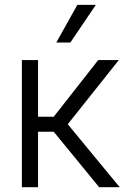

<svg xmlns="http://www.w3.org/2000/svg" viewBox="-20 -781 530 801"><path d="M71.3 -530.3H138.7V-293.9H204.1L389.6 -530.3H475.6L262.7 -262.7L479.5 0H393.6L204.1 -231.4H138.7V0H71.3ZM302.7 -760.7H379.9L273.4 -603.5H214.8Z"/></svg>

Font: Pretendard Light
Style: Regular
Weight: 300
Designer: Base glyphs from Inter by Rasmus Andersson; Hangeul glyphs from Noto Sans CJK(Source Han Sans) by Jang Soo-young and Kan
Foundry: Kil Hyung-jin
Version: Version 1.309